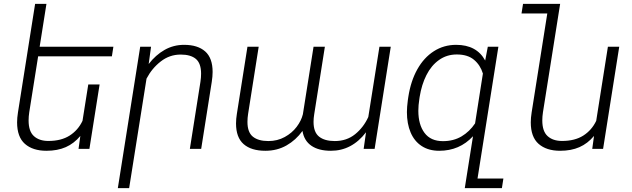

<svg xmlns="http://www.w3.org/2000/svg" viewBox="-20 -770 3268 993"><path d="M131.3 -189.5Q127.9 -167.5 127.9 -147Q127.9 -90.8 155.5 -65.9Q183.1 -41 230 -41Q296.4 -41 340.1 -68.8Q383.8 -96.7 406.7 -145L436.5 -333H495.1L442.4 0H386.2L395.5 -66.9Q362.8 -27.8 320.1 -9Q277.3 9.8 220.2 9.8Q149.4 9.8 108.9 -25.9Q68.4 -61.5 68.4 -137.2Q68.4 -160.2 72.8 -188L118.7 -478.5L126.5 -528.3L161.6 -750H220.2L185.1 -528.3H566.4L558.6 -478.5H177.2Z M737.8 -363.3 647.9 203.1H589.4L705.1 -528.3H761.2L749 -439Q785.2 -485.8 831.3 -512Q877.4 -538.1 932.1 -538.1Q1002.4 -538.1 1041 -504.2Q1079.6 -470.2 1079.6 -397.9Q1079.6 -374.5 1075.2 -346.7L1020.5 0H961.9L1016.6 -346.7Q1020 -368.7 1020 -388.7Q1020 -442.4 993.2 -465.1Q966.3 -487.8 914.6 -487.8Q856.9 -487.8 811.3 -452.1Q765.6 -416.5 737.8 -363.3Z M1884.8 -165 1942.4 -528.3H2001L1917.5 0H1860.8L1873 -85.9Q1799.8 9.8 1691.4 9.8Q1628.4 9.8 1590.6 -16.1Q1552.7 -42 1544.4 -92.8Q1510.3 -45.4 1461.7 -17.8Q1413.1 9.8 1352.5 9.8Q1279.3 9.8 1240 -24.7Q1200.7 -59.1 1200.7 -131.3Q1200.7 -154.8 1205.1 -181.6L1259.8 -528.3H1317.9L1263.2 -181.2Q1259.8 -160.2 1259.8 -139.6Q1259.8 -85.9 1287.8 -63.2Q1315.9 -40.5 1367.7 -40.5Q1414.6 -40.5 1452.4 -61.3Q1490.2 -82 1514.2 -113.8Q1538.1 -145.5 1546.4 -178.7L1601.6 -528.3H1660.2L1605 -178.7Q1601.6 -158.7 1601.6 -139.6Q1601.6 -86.4 1630.1 -63.5Q1658.7 -40.5 1711.4 -40.5Q1772.9 -40.5 1816.7 -75.9Q1860.4 -111.3 1884.8 -165Z M2583.5 153.3 2575.7 203.1H2383.8L2391.6 153.3L2426.3 -65.4Q2356.9 9.8 2251.5 9.8Q2198.2 9.8 2160.6 -14.9Q2123 -39.6 2103.8 -84.7Q2084.5 -129.9 2084.5 -190.4Q2084.5 -216.3 2089.4 -252.9L2091.8 -269Q2104.5 -351.1 2138.4 -411.6Q2172.4 -472.2 2223.9 -505.1Q2275.4 -538.1 2338.9 -538.1Q2445.3 -538.1 2489.3 -457L2502.9 -528.3H2557.6L2449.7 153.3ZM2437 -131.8 2477.5 -389.6Q2464.4 -433.1 2431.6 -460.7Q2398.9 -488.3 2342.3 -488.3Q2290.5 -488.3 2250.5 -459.7Q2210.4 -431.2 2185.5 -381.8Q2160.6 -332.5 2150.4 -269L2148.9 -258.8Q2143.6 -225.1 2143.6 -197.3Q2143.6 -125.5 2175.5 -82.8Q2207.5 -40 2270.5 -40Q2325.7 -40 2367.2 -64.7Q2408.7 -89.4 2437 -131.8Z M3182.6 -528.3 3099.1 0H3043L3052.2 -66.9Q3019.5 -27.8 2976.8 -9Q2934.1 9.8 2877 9.8Q2806.2 9.8 2765.6 -25.9Q2725.1 -61.5 2725.1 -137.2Q2725.1 -160.2 2729.5 -188L2810.5 -700.2H2677.2L2685.1 -750H2877L2869.1 -700.2L2788.1 -189.5Q2784.7 -167.5 2784.7 -147Q2784.7 -90.8 2812.3 -65.9Q2839.8 -41 2886.7 -41Q2953.1 -41 2996.8 -68.8Q3040.5 -96.7 3063.5 -145L3124 -528.3Z"/></svg>

Font: Mardoto Light
Style: Italic
Weight: 300
Italic angle: -12°
Designer: Christian Robertson, Vahan Hovhannisyan
Foundry: Google
Version: Version 1.000